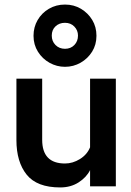

<svg xmlns="http://www.w3.org/2000/svg" viewBox="-20 -817 575 842"><path d="M488 -472V0H375V-71Q359 -39 324.5 -17Q290 5 244 5Q142 5 97 -51Q52 -107 52 -203V-472H165V-204Q165 -100 265 -100Q299 -100 330.5 -119.5Q362 -139 375 -171V-472ZM265 -524Q229 -524 197.5 -541.5Q166 -559 146.5 -590Q127 -621 127 -660Q127 -698 145 -729Q163 -760 194.5 -778.5Q226 -797 265 -797Q304 -797 335 -778.5Q366 -760 384.5 -729.5Q403 -699 403 -660Q403 -621 384 -590.5Q365 -560 333.5 -542Q302 -524 265 -524ZM265 -603Q290 -603 306 -619.5Q322 -636 322 -661Q322 -684 306 -700.5Q290 -717 265 -717Q240 -717 223.5 -701.5Q207 -686 207 -661Q207 -636 223.5 -619.5Q240 -603 265 -603Z"/></svg>

Font: Lil Grotesk Bold
Style: Regular
Weight: 700
Designer: Bastien Sozeau
Foundry: NBR — Bastien Sozeau
Version: Version 4.002; ttfautohint (v1.8.4.7-5d5b)